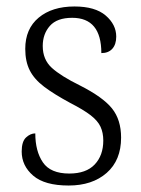

<svg xmlns="http://www.w3.org/2000/svg" viewBox="-20 -563 437 593"><path d="M192 10Q118 10 82.5 -20.5Q47 -51 47 -95Q47 -126 60.5 -138.5Q74 -151 89 -151Q89 -96 112.5 -61.5Q136 -27 194 -27Q246 -27 272.5 -55Q299 -83 299 -129Q299 -153 290.5 -171.5Q282 -190 260 -207Q238 -224 197 -245Q147 -272 116.5 -295Q86 -318 72 -345.5Q58 -373 58 -412Q58 -474 99.5 -508.5Q141 -543 210 -543Q274 -543 306.5 -515Q339 -487 339 -450Q339 -426 327 -412.5Q315 -399 293 -399Q293 -508 203 -508Q156 -508 134 -483Q112 -458 112 -421Q112 -379 140 -353.5Q168 -328 227 -299Q298 -263 326 -228Q354 -193 354 -138Q354 -68 309.5 -29Q265 10 192 10Z"/></svg>

Font: Noto Serif Ethiopic SemiCondensed Light
Style: Regular
Weight: 300
Width: 4
Designer: Monotype Design Team
Foundry: Monotype Imaging Inc.
Version: Version 2.102; ttfautohint (v1.8.4.7-5d5b)